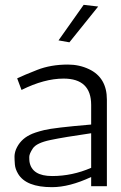

<svg xmlns="http://www.w3.org/2000/svg" viewBox="-20 -770 502 794"><path d="M357 -38V0H422V-358Q422 -449 348 -484Q308 -503 261 -503Q190 -503 134 -481Q78 -459 51 -446L69 -398Q163 -445 243 -445Q357 -445 357 -336V-255Q203 -242 162.5 -232Q122 -222 103 -212Q63 -192 46 -152Q40 -136 40 -122.5Q40 -109 41.5 -90Q43 -71 55 -51Q88 4 195 4Q267 4 357 -38ZM357 -76Q279 -42 195.5 -42Q112 -42 102 -101Q101 -108 101 -121Q101 -134 116 -156.5Q131 -179 188.5 -191Q246 -203 357 -219ZM386 -743 267 -595 222 -603 326 -750Z"/></svg>

Font: Antic
Style: Regular
Weight: 400
Version: Version 1.0002